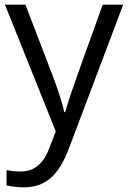

<svg xmlns="http://www.w3.org/2000/svg" viewBox="-20 -555 544 815"><path d="M1 -535.2H87.9L205.1 -230Q243.7 -125.5 252.9 -79.1H256.8Q263.2 -104 283.4 -164.3Q303.7 -224.6 416 -535.2H502.9L272.9 74.2Q238.8 164.6 193.1 202.4Q147.5 240.2 81.1 240.2Q43.9 240.2 7.8 231.9V167Q34.7 172.9 67.9 172.9Q151.4 172.9 187 79.1L216.8 2.9Z"/></svg>

Font: f0_25643 
Style: Regular
Weight: 400
Foundry: Ascender Corporation
Version: Version 1.10